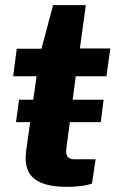

<svg xmlns="http://www.w3.org/2000/svg" viewBox="-20 -719 482 745"><path d="M54 -332 42 -245H97L82 -138C70 -53 99 6 240 6C290 6 323 -1 337 -7L351 -101H270C247 -101 232 -109 238 -147L251 -245H371L382 -332H262L274 -423H393L408 -531H290L313 -699H186L141 -530H45L31 -423H122L109 -332Z"/></svg>

Font: Cheyenne Sans
Style: Bold Italic
Weight: 700
Italic angle: -8.13011°
Designer: The Public Sans project authors (U.S. Web Design System), Libre Franklin designed by Pablo Impallari and Rodrigo Fuenzal
Foundry: The Cheyenne Sans Project Authors
Version: Version 2.007